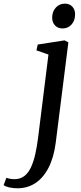

<svg xmlns="http://www.w3.org/2000/svg" viewBox="-142 -781 448 1056"><path d="M164.5 4Q154 85 125.2 141Q96.5 197 53 225.8Q9.5 254.5 -45.5 254.5Q-69.5 254.5 -91 249.8Q-112.5 245 -122 237L-107 197Q-99.5 200 -86.8 202.2Q-74 204.5 -63 204.5Q-30.5 204.5 -8.2 187.2Q14 170 28.5 138.8Q43 107.5 52.2 66Q61.5 24.5 67.5 -23.5L124.5 -481L58.5 -504L65.5 -536L213 -559L234 -548ZM202 -624.5Q176.5 -624.5 160.5 -641.2Q144.5 -658 145 -685.5Q145.5 -718.5 165.5 -739.8Q185.5 -761 215 -761Q240.5 -761 255.8 -744.5Q271 -728 271 -702.5Q271 -668 251.5 -646.2Q232 -624.5 202 -624.5Z"/></svg>

Font: Merriweather 36pt
Style: Italic
Weight: 400
Italic angle: -7.8°
Version: Version 2.101